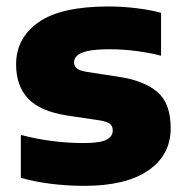

<svg xmlns="http://www.w3.org/2000/svg" viewBox="-20 -578 586 608"><path d="M247.5 10.5Q193 10.5 141 4Q89 -2.5 46 -15V-151Q89 -139 140.8 -132Q192.5 -125 244.5 -125Q297 -125 317 -135.5Q337 -146 337 -164.5Q337 -178 328.8 -185.2Q320.5 -192.5 297.5 -196.5L194 -212Q106.5 -225.5 68.8 -266Q31 -306.5 31 -374Q31 -457.5 102 -507.5Q173 -557.5 323.5 -557.5Q368 -557.5 412.5 -552Q457 -546.5 490 -537.5V-401.5Q456.5 -410.5 413.2 -416.2Q370 -422 327 -422Q280 -422 255.8 -416Q231.5 -410 223 -400.8Q214.5 -391.5 214.5 -380.5Q214.5 -369 222.8 -361.8Q231 -354.5 254 -350.5L358 -334.5Q436 -322.5 478.2 -286.8Q520.5 -251 520.5 -172Q520.5 -87 449.5 -38.2Q378.5 10.5 247.5 10.5Z"/></svg>

Font: Encode Sans SmExp XBd
Style: Regular
Weight: 800
Width: 6
Designer: Multiple Designers
Foundry: Impallari Type
Version: Version 3.002; ttfautohint (v1.8.3) -l 8 -r 50 -G 200 -x 14 